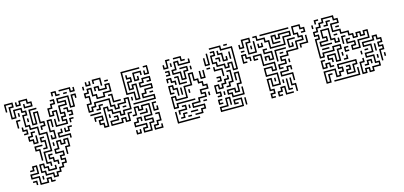

<svg xmlns="http://www.w3.org/2000/svg" viewBox="-63 -934 3260 1549"><g transform="rotate(-15 1566.5 -159.5)"><path d="M244 71V47H214V-55H274V-193H214V-253H154V-283H124V-385H154V-403H124V-433H76V-373H34V-475H64V-493H16V-439H4V-505H76V-463H46V-385H64V-445H136V-415H166V-373H136V-295H166V-265H226V-205H286V-43H226V35H256V71ZM154 -433V-469H166V-445H214V-463H184V-493H136V-463H94V-499H106V-475H124V-505H196V-475H226V-433ZM424 -463V-493H406V-469H394V-505H436V-475H460V-463ZM544 -463V-493H460V-505H556V-475H574V-499H586V-463ZM490 -463V-475H520V-463ZM394 -259V-343H376V-313H334V-385H364V-415H394V-433H370V-445H406V-403H376V-373H346V-325H364V-355H406V-259ZM364 -223V-289H376V-235H454V-253H424V-295H454V-313H424V-385H484V-403H424V-445H526V-355H544V-445H586V-409H574V-433H556V-343H514V-433H436V-415H496V-373H436V-325H466V-283H436V-265H466V-223ZM244 -229V-265H274V-283H244V-373H226V-283H184V-415H250V-403H196V-295H214V-385H256V-295H286V-253H256V-229ZM94 -379V-409H106V-379ZM490 -283V-295H514V-313H484V-343H460V-355H496V-325H526V-283ZM64 -289V-355H100V-343H76V-289ZM154 -319V-349H166V-319ZM304 -133V-169H316V-145H334V-193H304V-295H346V-229H334V-283H316V-205H346V-133ZM100 -223V-235H124V-253H94V-289H106V-265H136V-223ZM484 -229V-265H520V-253H496V-229ZM154 -133V-163H124V-205H154V-235H190V-223H166V-193H136V-175H166V-145H184V-199H196V-133ZM424 -163V-199H436V-175H454V-205H490V-193H466V-163ZM454 -109V-133H364V-175H394V-199H406V-163H376V-145H466V-109ZM220 -73V-85H244V-133H214V-175H250V-163H226V-145H256V-73ZM184 11V-73H154V-115H220V-103H166V-85H196V11ZM244 167V137H184V107H154V35H196V65H226V95H274V71H286V107H214V77H184V47H166V95H196V125H256V155H274V125H304V95H334V65H364V47H334V5H364V-13H304V-55H334V-115H376V-85H394V-115H436V-43H406V11H394V-55H424V-103H406V-73H364V-103H346V-43H316V-25H376V17H346V35H376V77H346V107H316V137H286V167ZM304 -79V-109H316V-79ZM304 71V47H274V17H244V-25H280V-13H256V5H286V35H316V71ZM124 197V137H64V95H124V47H106V77H70V65H94V35H136V107H76V125H136V185H184V155H226V185H250V197H214V167H196V197ZM154 161V131H166V161ZM94 191V167H70V155H106V191Z M800 -450V-504H752V-480H740V-516H812V-450ZM1040 -264V-324H980V-516H1136V-504H992V-336H1052V-276H1070V-384H1052V-354H1010V-426H1040V-444H1010V-480H1022V-456H1052V-414H1022V-366H1040V-396H1082V-264ZM1160 -444V-480H1172V-456H1190V-504H1166V-516H1202V-444ZM680 -474V-510H692V-486H710V-510H722V-474ZM836 -474V-486H866V-474ZM1070 -414V-486H1142V-450H1130V-474H1082V-426H1100V-450H1112V-414ZM650 -450V-480H662V-450ZM740 -114V-144H710V-186H740V-204H692V-180H680V-216H752V-174H722V-156H752V-126H770V-276H812V-246H842V-216H902V-186H920V-216H980V-294H962V-264H902V-234H860V-264H830V-324H722V-294H692V-264H650V-336H680V-384H650V-426H680V-456H722V-396H752V-366H800V-396H860V-444H842V-414H770V-444H752V-420H740V-456H782V-426H830V-456H872V-384H812V-354H740V-384H710V-444H692V-414H662V-396H692V-324H662V-276H680V-306H710V-336H842V-276H872V-246H890V-276H950V-306H992V-204H932V-174H890V-204H830V-234H800V-264H782V-114ZM1016 -234V-246H1190V-264H1100V-306H1130V-336H1190V-354H1100V-396H1130V-426H1202V-384H1166V-396H1190V-414H1142V-384H1112V-366H1202V-324H1142V-294H1112V-276H1202V-234ZM860 -294V-354H836V-366H872V-306H926V-294ZM716 -264V-276H740V-306H776V-294H752V-264ZM1166 -294V-306H1196V-294ZM1010 -270V-300H1022V-270ZM926 -234V-246H956V-234ZM656 -234V-246H746V-234ZM1040 6V-36H1070V-54H980V-96H1010V-126H1052V-90H1040V-114H1022V-84H992V-66H1082V-24H1052V-6H1100V-66H1130V-84H1070V-126H1130V-204H1082V-174H1040V-204H1022V-144H986V-156H1010V-216H1052V-186H1070V-216H1142V-114H1082V-96H1142V-54H1112V6ZM1160 -144V-216H1196V-204H1172V-156H1190V-180H1202V-144ZM800 -180V-210H812V-180ZM800 -114V-156H860V-174H836V-186H872V-144H812V-126H890V-156H932V-126H950V-186H986V-174H962V-114H920V-144H902V-114ZM1046 -144V-156H1100V-180H1112V-144ZM1130 6V-36H1160V-66H1190V-114H1166V-126H1202V-54H1172V-24H1142V-6H1190V-30H1202V6ZM980 6V-30H992V-6H1010V-30H1022V6Z M1322 -444V-480H1334V-456H1352V-516H1388V-504H1364V-444ZM1472 -474V-504H1418V-516H1484V-486H1508V-474ZM1862 -294V-354H1844V-324H1802V-354H1742V-384H1712V-456H1742V-474H1718V-486H1754V-444H1724V-396H1754V-366H1814V-336H1832V-366H1874V-306H1892V-474H1802V-504H1718V-516H1814V-486H1904V-294ZM1838 -504V-516H1868V-504ZM1442 -324V-384H1382V-426H1412V-486H1454V-456H1532V-480H1544V-444H1442V-474H1424V-414H1394V-396H1454V-336H1472V-396H1502V-414H1448V-426H1514V-384H1484V-324ZM1382 -450V-480H1394V-450ZM1652 -384V-450H1664V-396H1682V-480H1694V-384ZM1802 -384V-444H1772V-480H1784V-456H1814V-396H1832V-420H1844V-384ZM1862 -390V-450H1874V-390ZM1328 -384V-396H1352V-414H1328V-426H1364V-384ZM1772 -390V-414H1748V-426H1784V-390ZM1532 -390V-420H1544V-390ZM1658 -354V-366H1688V-354ZM1382 -300V-324H1352V-354H1334V-330H1322V-366H1364V-336H1394V-300ZM1412 -294V-354H1388V-366H1424V-306H1478V-294ZM1478 -24V-36H1532V-66H1562V-84H1472V-126H1532V-156H1592V-174H1562V-216H1622V-234H1592V-264H1562V-294H1532V-354H1514V-264H1454V-174H1352V-204H1334V-126H1352V-156H1508V-144H1364V-114H1322V-216H1364V-186H1442V-276H1502V-366H1544V-306H1574V-276H1604V-246H1634V-204H1574V-186H1604V-144H1544V-114H1484V-96H1574V-54H1544V-24ZM1592 -294V-360H1604V-306H1622V-360H1634V-294ZM1772 -270V-324H1712V-360H1724V-336H1784V-270ZM1382 -210V-264H1352V-294H1334V-246H1358V-234H1322V-306H1364V-276H1394V-210ZM1778 -174V-186H1802V-216H1832V-294H1808V-306H1844V-204H1814V-174ZM1718 -234V-246H1742V-264H1718V-276H1754V-234ZM1802 -84V-114H1772V-156H1844V-126H1862V-186H1892V-264H1874V-210H1862V-276H1904V-174H1874V-114H1832V-144H1784V-126H1814V-96H1892V-150H1904V-84ZM1412 -210V-270H1424V-210ZM1688 -114V-126H1712V-144H1682V-216H1724V-186H1742V-216H1772V-246H1802V-270H1814V-234H1784V-204H1754V-174H1712V-204H1694V-156H1724V-114ZM1472 -210V-240H1484V-210ZM1622 -150V-180H1634V-150ZM1742 -120V-150H1754V-120ZM1352 -60V-96H1412V-114H1388V-126H1424V-84H1364V-60ZM1568 -114V-126H1598V-114ZM1442 -90V-120H1454V-90ZM1682 6V-36H1742V-96H1784V-30H1772V-84H1754V-24H1694V-6H1862V-54H1814V-36H1838V-24H1802V-66H1874V6ZM1682 -54V-96H1718V-84H1694V-66H1718V-54ZM1322 6V-90H1334V-6H1508V6ZM1358 -24V-36H1382V-66H1418V-54H1394V-24ZM1448 -54V-66H1508V-54ZM1892 0V-60H1904V0ZM1418 -24V-36H1448V-24Z M2015 -384V-486H2045V-504H1997V-444H1955V-480H1967V-456H1985V-516H2057V-474H2027V-396H2075V-480H2087V-384ZM2195 -384V-444H2165V-474H2105V-504H2081V-516H2117V-486H2177V-456H2207V-396H2315V-456H2375V-474H2297V-444H2255V-474H2237V-426H2291V-414H2225V-486H2267V-456H2285V-486H2387V-444H2327V-384ZM2141 -504V-516H2381V-504ZM2225 -204V-246H2285V-264H2255V-306H2315V-336H2405V-396H2465V-414H2435V-444H2405V-516H2477V-486H2507V-444H2471V-456H2495V-474H2465V-504H2417V-456H2447V-426H2477V-384H2417V-324H2327V-294H2267V-276H2297V-234H2237V-216H2261V-204ZM2045 -420V-450H2057V-420ZM2105 -414V-450H2117V-426H2135V-450H2147V-414ZM1961 -414V-426H1991V-414ZM2345 -354V-426H2411V-414H2357V-366H2375V-390H2387V-354ZM2435 -330V-366H2495V-420H2507V-354H2447V-330ZM1955 -324V-396H1997V-366H2027V-330H2015V-354H1985V-384H1967V-336H1991V-324ZM2165 -294V-324H2147V-300H2135V-336H2177V-306H2195V-354H2135V-396H2171V-384H2147V-366H2207V-294ZM2105 6V-36H2135V-54H2105V-156H2147V-96H2195V-174H2105V-246H2177V-216H2195V-264H2105V-354H2057V-336H2081V-324H2045V-366H2117V-276H2207V-204H2165V-234H2117V-186H2207V-84H2135V-144H2117V-66H2147V-24H2117V-6H2141V6ZM2225 -270V-366H2321V-354H2237V-270ZM2261 -324V-336H2291V-324ZM2315 -240V-270H2327V-240ZM2315 -90V-144H2225V-186H2285V-216H2327V-180H2315V-204H2297V-174H2237V-156H2327V-90ZM2165 -120V-150H2177V-120ZM2225 -90V-120H2237V-90ZM2255 -24V-120H2267V-36H2291V-24ZM2315 0V-54H2285V-120H2297V-66H2327V0ZM2165 6V-36H2195V-66H2237V-6H2291V6H2225V-54H2207V-24H2177V-6H2201V6Z M2684 -144V-204H2636V-186H2666V-150H2654V-174H2624V-216H2696V-156H2714V-246H2744V-264H2696V-234H2606V-204H2564V-366H2594V-384H2564V-426H2594V-456H2624V-486H2654V-516H2756V-486H2786V-444H2726V-396H2786V-366H2846V-336H2876V-306H2894V-336H2936V-306H2954V-336H2996V-264H2906V-204H2834V-246H2864V-264H2804V-306H2840V-294H2816V-276H2876V-234H2846V-216H2894V-276H2984V-324H2966V-294H2924V-324H2906V-294H2864V-324H2834V-354H2774V-384H2714V-456H2774V-474H2744V-504H2666V-474H2636V-444H2606V-414H2576V-396H2606V-354H2576V-216H2594V-246H2684V-276H2756V-234H2726V-144ZM2594 -480V-516H2630V-504H2606V-480ZM2660 -444V-456H2684V-486H2720V-474H2696V-444ZM2564 -450V-480H2576V-450ZM2750 -414V-426H2780V-414ZM2594 -294V-336H2654V-354H2624V-426H2696V-336H2726V-306H2744V-330H2756V-294H2714V-324H2684V-414H2636V-366H2666V-324H2606V-306H2690V-294ZM2720 -354V-366H2750V-354ZM2774 -270V-336H2810V-324H2786V-270ZM2864 6V-96H2894V-120H2906V-84H2876V-6H2894V-36H2936V-6H2954V-36H3014V-54H2984V-114H2924V-156H2984V-204H2924V-246H3014V-276H3056V-246H3086V-204H3056V-186H3086V-144H3056V-60H3044V-156H3074V-174H3044V-216H3074V-234H3044V-264H3026V-234H2936V-216H2996V-144H2936V-126H2996V-66H3026V-24H2966V6H2924V-24H2906V6ZM2600 -264V-276H2660V-264ZM2774 -204V-246H2810V-234H2786V-216H2810V-204ZM2744 -180V-210H2756V-180ZM3014 -150V-210H3026V-150ZM2564 -114V-186H2600V-174H2576V-126H2594V-156H2636V-126H2660V-114H2624V-144H2606V-114ZM2930 -174V-186H2960V-174ZM2750 -144V-156H2774V-180H2786V-144ZM2894 -150V-180H2906V-150ZM2564 6V-96H2666V-36H2684V-66H2714V-84H2684V-126H2846V-84H2816V-24H2744V-66H2774V-84H2750V-96H2786V-54H2756V-36H2804V-96H2834V-114H2696V-96H2726V-54H2696V-24H2654V-84H2576V-6H2594V-66H2630V-54H2606V6ZM3014 -90V-120H3026V-90ZM3074 -90V-120H3086V-90ZM2900 -54V-66H2924V-96H2966V-60H2954V-84H2936V-54ZM2630 6V-6H2834V-60H2846V6Z"/></g></svg>

Font: Rubik Maze
Style: Regular
Weight: 400
Designer: Hubert and Fischer, NaN
Foundry: Hubert and Fischer, NaN
Version: Version 2.200